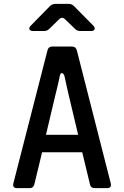

<svg xmlns="http://www.w3.org/2000/svg" viewBox="-20 -970 640 990"><path d="M68 0Q43 0 49 -25L225 -711Q230 -730 249 -730H351Q371 -730 376 -711L551 -25Q557 0 532 0H468Q448 0 444 -19L404 -185H197L157 -19Q152 0 133 0ZM217 -275H383L333 -485Q327 -511 322 -533.5Q317 -556 313 -575Q309 -591 300.5 -593Q292 -595 289 -581Q285 -561 279.5 -537Q274 -513 267 -486ZM151 -810Q136 -810 132 -818.5Q128 -827 139 -838L238 -939Q250 -950 265 -950H334Q350 -950 361 -939L461 -838Q471 -827 467.5 -818.5Q464 -810 449 -810H394Q378 -810 367 -821L315 -871Q300 -886 284 -870L235 -822Q223 -810 208 -810Z"/></svg>

Font: Pitagon Sans Mono SemiBold
Style: Regular
Weight: 600
Monospace: yes
Designer: Travis Tran
Foundry: Pitagon
Version: Version 1.001; ttfautohint (v1.8.4.7-5d5b);gftools[0.9.26]